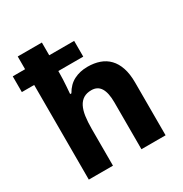

<svg xmlns="http://www.w3.org/2000/svg" viewBox="-175 -893 978 1026"><g transform="rotate(-30 313.5 -380.0)"><path d="M551.8 0H402.8V-289.1Q402.8 -348.1 384.5 -377.7Q366.2 -407.2 328.1 -407.2Q299.3 -407.2 279.8 -395.3Q260.3 -383.3 248.5 -360.4Q236.8 -337.4 231.9 -304Q227.1 -270.5 227.1 -227.1V0H78.1V-584H2V-681.2H78.1V-759.8H227.1V-681.2H380.9V-584H227.1V-575.2Q227.1 -554.7 226.1 -532Q225.1 -509.3 223.6 -490.2L220.2 -445.8H228Q252 -488.3 289.1 -507.1Q326.2 -525.9 373 -525.9Q413.6 -525.9 446.5 -514.4Q479.5 -502.9 502.9 -478.5Q526.4 -454.1 539.1 -416.3Q551.8 -378.4 551.8 -326.2Z"/></g></svg>

Font: Droid Sans
Style: Bold
Weight: 700
Foundry: Ascender Corporation
Version: Version 1.00 build 112